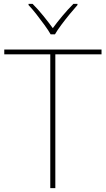

<svg xmlns="http://www.w3.org/2000/svg" viewBox="-20 -969 545 989"><path d="M265 0H239V-689H2V-714H503V-689H265ZM241 -792Q229 -813 209 -840.5Q189 -868 167.5 -895.5Q146 -923 127 -943V-949H148Q176 -921 203.5 -887Q231 -853 252 -824Q273 -853 301.5 -887Q330 -921 358 -949H379V-943Q361 -923 338.5 -895.5Q316 -868 295.5 -840.5Q275 -813 263 -792Z"/></svg>

Font: Noto Sans Bengali UI Thin
Style: Regular
Weight: 100
Designer: Jelle Bosma - Monotype Design Team
Foundry: Monotype Imaging Inc.
Version: Version 2.003; ttfautohint (v1.8.4.7-5d5b)